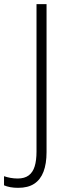

<svg xmlns="http://www.w3.org/2000/svg" viewBox="-88 -734 332 935"><path d="M0.5 180.7Q-20.5 180.7 -37.8 177.5Q-55.2 174.3 -68.4 168.5V124Q-54.7 128.9 -37.4 132.1Q-20 135.3 -1.5 135.3Q31.2 135.3 51.5 120.4Q71.8 105.5 80.8 76.4Q89.8 47.4 89.8 3.9V-713.9H138.7V6.8Q138.7 63.5 123.8 102.3Q108.9 141.1 78.6 160.9Q48.3 180.7 0.5 180.7Z"/></svg>

Font: Open Sans SemiCondensed Light
Style: Regular
Weight: 300
Width: 4
Designer: Monotype Design Team
Foundry: Monotype Imaging Inc.
Version: Version 3.000